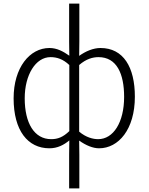

<svg xmlns="http://www.w3.org/2000/svg" viewBox="-20 -815 830 1072"><path d="M366 237H423V49L422 -30C460 -3 499 13 533 13C642 13 733 -93 733 -275C733 -440 669 -547 541 -547C501 -547 458 -529 422 -503L423 -583V-795H366V-583L367 -504C333 -528 298 -547 256 -547C146 -547 56 -438 56 -266C56 -86 135 13 256 13C301 13 337 -6 367 -31L366 49ZM266 -38C171 -38 118 -128 118 -266C118 -397 179 -496 262 -496C298 -496 332 -485 367 -452V-83C332 -49 302 -38 266 -38ZM528 -38C500 -38 461 -47 422 -80V-452C461 -486 498 -496 530 -496C632 -496 673 -403 673 -274C673 -132 613 -38 528 -38Z"/></svg>

Font: Noto Sans TC Light
Style: Regular
Weight: 300
Designer: Ryoko NISHIZUKA 西塚涼子 (kana, bopomofo & ideographs); Paul D. Hunt (Latin, Greek & Cyrillic); Sandoll Communications 산돌커뮤니
Foundry: Adobe
Version: Version 2.004;hotconv 1.0.118;makeotfexe 2.5.65603